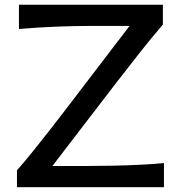

<svg xmlns="http://www.w3.org/2000/svg" viewBox="-20 -776 753 796"><path d="M50.3 0V-69.8Q80.1 -103.5 116.9 -149.2Q153.8 -194.8 191.4 -243.2Q229 -291.5 260.3 -332.5L517.1 -668.5H353.5Q287.1 -668.5 212.9 -665.5Q138.7 -662.6 58.6 -655.8V-756.3H655.3V-674.3Q606.4 -617.2 559.3 -557.4Q512.2 -497.6 464.8 -436.5L197.3 -87.9H345.2Q392.1 -87.9 449.2 -89.1Q506.3 -90.3 562 -93Q617.7 -95.7 659.7 -100.1V0Z"/></svg>

Font: Pinar Medium
Style: Regular
Weight: 500
Designer: Amin Abedi
Version: Version 3.000